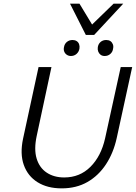

<svg xmlns="http://www.w3.org/2000/svg" viewBox="-20 -1027 747 1056"><path d="M319 9Q241 9 187 -24.5Q133 -58 111 -119.5Q89 -181 107 -265L192 -658H263L182 -280Q166 -206 181.5 -155Q197 -104 237 -77.5Q277 -51 333 -51Q419 -51 477.5 -109.5Q536 -168 558 -266L644 -658H707L622 -268Q604 -186 563 -123.5Q522 -61 461 -26Q400 9 319 9ZM370 -719Q357 -719 347 -726Q337 -733 333 -744Q329 -755 332 -768Q335 -786 348 -796.5Q361 -807 379 -807Q392 -807 401.5 -801Q411 -795 415 -784Q419 -773 417 -760Q414 -742 401 -730.5Q388 -719 370 -719ZM556 -719Q542 -719 533 -726Q524 -733 520 -744Q516 -755 518 -768Q521 -786 533.5 -796.5Q546 -807 564 -807Q578 -807 587 -801Q596 -795 600.5 -784Q605 -773 602 -760Q600 -742 587 -730.5Q574 -719 556 -719ZM452 -835 471 -877 605 -1007H658L498 -835ZM452 -835 365 -1007H417L495 -878L498 -835Z"/></svg>

Font: Ysabeau Office
Style: Italic
Weight: 400
Italic angle: -12°
Designer: Christian Thalmann (Catharsis Fonts)
Version: Version 2.001;gftools[0.9.30]; featfreeze: tnum,lnum,ss02